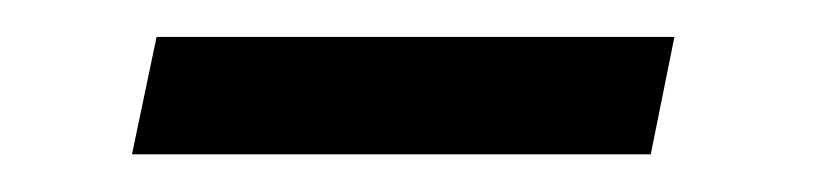

<svg xmlns="http://www.w3.org/2000/svg" viewBox="-20 -324 445 103"><path d="M50.8 -241.2 64 -304.2H341.8L329.1 -241.2Z"/></svg>

Font: Rawline
Style: Italic
Weight: 400
Italic angle: -12°
Designer: Matt McInerney, Pablo Impallari, Rodrigo Fuenzalida
Foundry: Matt McInerney, Pablo Impallari, Rodrigo Fuenzalida
Version: Version 4.020;PS 004.020;hotconv 1.0.88;makeotf.lib2.5.64775